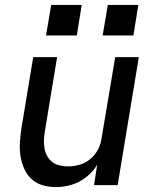

<svg xmlns="http://www.w3.org/2000/svg" viewBox="-20 -752 640 780"><path d="M206 8Q178 8 151.5 0Q125 -8 106.5 -26Q88 -44 77.5 -68.5Q67 -93 63 -120Q59 -147 61 -175Q63 -203 67 -231L115 -520H212L162 -217Q159 -200 158.5 -182.5Q158 -165 161 -148.5Q164 -132 172 -117.5Q180 -103 193 -93.5Q206 -84 222.5 -80Q239 -76 257 -76Q280 -76 304 -83Q328 -90 347.5 -106.5Q367 -123 378.5 -145.5Q390 -168 393 -192L448 -520H544L458 0H362L375 -83Q362 -61 342.5 -43Q323 -25 300.5 -13.5Q278 -2 254 3Q230 8 206 8ZM397 -608 418 -732H542L522 -608ZM167 -608 188 -732H312L292 -608Z"/></svg>

Font: Iosevka SS04 Medium Extended
Style: Italic
Weight: 500
Width: 7
Italic angle: -9°
Monospace: yes
Designer: Belleve Invis
Foundry: Belleve Invis
Version: Version 19.0.0; ttfautohint (v1.8.4)